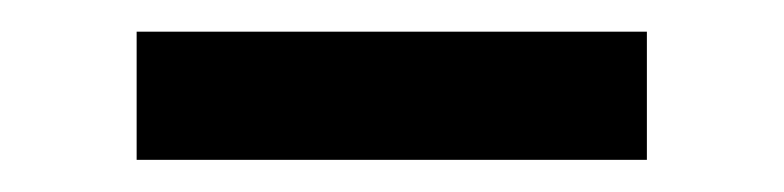

<svg xmlns="http://www.w3.org/2000/svg" viewBox="-20 -366 490 120"><path d="M384.3 -346.2V-266.1H65.4V-346.2Z"/></svg>

Font: Inter 20pt
Style: Regular
Weight: 400
Version: Version 4.001;git-66647c0bb